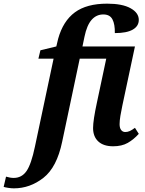

<svg xmlns="http://www.w3.org/2000/svg" viewBox="-151 -790 794 1050"><path d="M-131 232 -118 176Q-95 183 -76 183Q-32 183 -6 145.5Q20 108 40 12L142 -469H59L70 -515L157 -536L167 -578Q194 -675 258.5 -722.5Q323 -770 435 -770Q518 -770 563 -745Q608 -720 608 -681Q608 -647 575 -628Q542 -609 477 -609Q478 -657 464 -684Q450 -711 414 -711Q376 -711 350 -681.5Q324 -652 311 -589L300 -536H587L518 -212Q512 -184 507.5 -157Q503 -130 503 -111Q503 -90 511.5 -79Q520 -68 534 -68Q547 -68 559 -73.5Q571 -79 587 -91L608 -58Q580 -27 547.5 -8.5Q515 10 468 10Q415 10 386.5 -16.5Q358 -43 358 -90Q358 -132 379 -229L430 -469H285L189 -15Q160 125 86.5 182.5Q13 240 -75 240Q-88 240 -105 237.5Q-122 235 -131 232Z"/></svg>

Font: Noto Serif Narrow
Style: Bold Italic
Weight: 700
Width: 4
Italic angle: -12°
Designer: Monotype Design Team
Foundry: Monotype Imaging Inc.
Version: Version 1.001